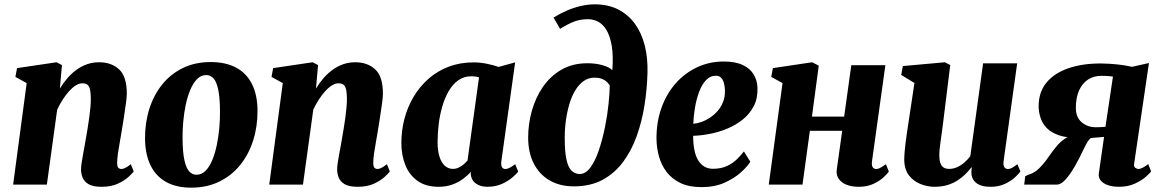

<svg xmlns="http://www.w3.org/2000/svg" viewBox="-20 -851 5357 885"><path d="M256 -443Q272 -469 291 -491Q310 -513 332.5 -529.2Q355 -545.5 381 -554.8Q407 -564 437 -564Q493.5 -564 529 -531.2Q564.5 -498.5 564.5 -419Q564.5 -403.5 560.2 -372.8Q556 -342 550.8 -308Q545.5 -274 541 -247Q537 -222 532 -194.8Q527 -167.5 523.5 -142.8Q520 -118 520 -100Q520 -82 526 -77Q532 -72 538.5 -72Q547 -72 556.8 -76.8Q566.5 -81.5 583 -94L596.5 -60.5Q590.5 -52.5 572.2 -35.5Q554 -18.5 523 -4.2Q492 10 448.5 10Q408 10 387.8 -2.2Q367.5 -14.5 360.5 -33Q353.5 -51.5 353.5 -70Q353.5 -81 355.8 -97.2Q358 -113.5 361.8 -133.5Q365.5 -153.5 369.2 -174.8Q373 -196 376.5 -216Q380 -236.5 384 -260.2Q388 -284 391.2 -308.5Q394.5 -333 396.8 -356.5Q399 -380 398.5 -400.5Q398 -427 394 -441.5Q390 -456 381.5 -461.5Q373 -467 359.5 -467Q345 -467 329.2 -457.2Q313.5 -447.5 298.2 -430.5Q283 -413.5 269 -391.8Q255 -370 243.5 -345.5L196 0H40.5L103 -468L51 -496.5L58.5 -537L240.5 -564L265.5 -551Z M951 -565Q1020 -565 1068 -539.5Q1116 -514 1141.2 -464Q1166.5 -414 1167 -342Q1167.5 -269 1147.2 -204.5Q1127 -140 1087.5 -91Q1048 -42 991 -14Q934 14 861 14Q793.5 14 746.2 -12Q699 -38 674.2 -88.2Q649.5 -138.5 648.5 -210.5Q648 -284.5 668.2 -348.8Q688.5 -413 727.5 -461.5Q766.5 -510 823 -537.5Q879.5 -565 951 -565ZM930.5 -505Q906 -505 888 -486.2Q870 -467.5 857 -436.5Q844 -405.5 836 -367.2Q828 -329 824.5 -289Q821 -249 821.5 -213Q822 -148 830.2 -111.5Q838.5 -75 852.8 -60.2Q867 -45.5 885 -45.5Q909.5 -45.5 927.8 -64Q946 -82.5 958.8 -113.8Q971.5 -145 979.5 -183.5Q987.5 -222 991 -262.2Q994.5 -302.5 994 -339Q993.5 -405 985.2 -441Q977 -477 963 -491Q949 -505 930.5 -505Z M1436.5 -443Q1452.5 -469 1471.5 -491Q1490.5 -513 1513 -529.2Q1535.5 -545.5 1561.5 -554.8Q1587.5 -564 1617.5 -564Q1674 -564 1709.5 -531.2Q1745 -498.5 1745 -419Q1745 -403.5 1740.8 -372.8Q1736.5 -342 1731.2 -308Q1726 -274 1721.5 -247Q1717.5 -222 1712.5 -194.8Q1707.5 -167.5 1704 -142.8Q1700.5 -118 1700.5 -100Q1700.5 -82 1706.5 -77Q1712.5 -72 1719 -72Q1727.5 -72 1737.2 -76.8Q1747 -81.5 1763.5 -94L1777 -60.5Q1771 -52.5 1752.8 -35.5Q1734.5 -18.5 1703.5 -4.2Q1672.5 10 1629 10Q1588.5 10 1568.2 -2.2Q1548 -14.5 1541 -33Q1534 -51.5 1534 -70Q1534 -81 1536.2 -97.2Q1538.5 -113.5 1542.2 -133.5Q1546 -153.5 1549.8 -174.8Q1553.5 -196 1557 -216Q1560.5 -236.5 1564.5 -260.2Q1568.5 -284 1571.8 -308.5Q1575 -333 1577.2 -356.5Q1579.5 -380 1579 -400.5Q1578.5 -427 1574.5 -441.5Q1570.5 -456 1562 -461.5Q1553.5 -467 1540 -467Q1525.5 -467 1509.8 -457.2Q1494 -447.5 1478.8 -430.5Q1463.5 -413.5 1449.5 -391.8Q1435.5 -370 1424 -345.5L1376.5 0H1221L1283.5 -468L1231.5 -496.5L1239 -537L1421 -564L1446 -551Z M2291 -108.5Q2288.5 -89 2293.8 -80.5Q2299 -72 2310 -72Q2317 -72 2327.5 -76.8Q2338 -81.5 2354.5 -94L2368.5 -60.5Q2362.5 -51 2343 -34Q2323.5 -17 2294 -3.5Q2264.5 10 2226.5 10Q2194 10 2173 -5.5Q2152 -21 2149.5 -50L2150.5 -59.5Q2135.5 -42 2113.8 -26Q2092 -10 2064 0Q2036 10 2001.5 10Q1943 10 1904.8 -17.2Q1866.5 -44.5 1848.2 -90.5Q1830 -136.5 1830 -191.5Q1830 -249 1844.2 -303.5Q1858.5 -358 1886.5 -405Q1914.5 -452 1955 -487.8Q1995.5 -523.5 2048 -543.5Q2100.5 -563.5 2163.5 -563.5Q2193 -563.5 2224.8 -557Q2256.5 -550.5 2278 -542.5L2354.5 -563.5ZM2188 -494.5Q2180 -497 2171.2 -498.2Q2162.5 -499.5 2153 -499.5Q2118.5 -499.5 2092.5 -481Q2066.5 -462.5 2048.2 -431Q2030 -399.5 2018.5 -359.8Q2007 -320 2002 -277.8Q1997 -235.5 1997 -195.5Q1997 -156.5 2005.8 -128.8Q2014.5 -101 2030.5 -86.8Q2046.5 -72.5 2068 -72.5Q2077.5 -72.5 2086.5 -75.5Q2095.5 -78.5 2104 -83.8Q2112.5 -89 2120.2 -96Q2128 -103 2135 -111.5Z M2625 8Q2561.5 8 2514.2 -19Q2467 -46 2440.8 -96.5Q2414.5 -147 2414.5 -217.5Q2414.5 -279.5 2431.5 -340.2Q2448.5 -401 2482.5 -450.5Q2516.5 -500 2568 -529.8Q2619.5 -559.5 2688 -559.5Q2727 -559.5 2758.8 -550Q2790.5 -540.5 2802.5 -527.5Q2807.5 -595.5 2799.5 -641Q2791.5 -686.5 2775.2 -713Q2759 -739.5 2737 -751Q2715 -762.5 2690.5 -762.5Q2656 -762.5 2627.2 -751.8Q2598.5 -741 2561.5 -718L2531.5 -770Q2560.5 -788 2592 -801.8Q2623.5 -815.5 2656.2 -823.2Q2689 -831 2721 -831Q2783.5 -831 2829.8 -807.2Q2876 -783.5 2906.8 -741Q2937.5 -698.5 2952 -640.8Q2966.5 -583 2964.5 -515Q2962.5 -440.5 2950.8 -366Q2939 -291.5 2915 -224.2Q2891 -157 2852.2 -104.8Q2813.5 -52.5 2757.5 -22.2Q2701.5 8 2625 8ZM2652 -49Q2680 -49 2702.2 -80Q2724.5 -111 2741 -160.5Q2757.5 -210 2768.8 -266Q2780 -322 2785.2 -373.5Q2790.5 -425 2790.5 -458Q2779.5 -473 2768.2 -480.5Q2757 -488 2745.2 -490.5Q2733.5 -493 2719.5 -493Q2692 -493 2670 -477.2Q2648 -461.5 2631.5 -434.2Q2615 -407 2604.5 -371.5Q2594 -336 2588.5 -296.2Q2583 -256.5 2583 -216Q2583 -149.5 2591.5 -113.2Q2600 -77 2615.8 -63Q2631.5 -49 2652 -49Z M3438.5 -105.5Q3425.5 -84 3395.5 -56.8Q3365.5 -29.5 3320 -9Q3274.5 11.5 3213.5 11.5Q3156.5 11.5 3117 -7.2Q3077.5 -26 3053 -58Q3028.5 -90 3017.5 -129.8Q3006.5 -169.5 3006 -211Q3005.5 -288.5 3028.8 -353.5Q3052 -418.5 3094 -466.2Q3136 -514 3193 -540.8Q3250 -567.5 3316 -567.5Q3370 -567.5 3404 -551.2Q3438 -535 3454.2 -507.5Q3470.5 -480 3471.5 -446Q3473 -397.5 3454.2 -361.5Q3435.5 -325.5 3403.2 -299.8Q3371 -274 3331.5 -257.8Q3292 -241.5 3251.2 -233.8Q3210.5 -226 3175 -225Q3175 -187.5 3180.8 -159.2Q3186.5 -131 3198.2 -112Q3210 -93 3227 -83Q3244 -73 3266 -73Q3303.5 -73 3330.8 -85.8Q3358 -98.5 3377 -117.2Q3396 -136 3409 -153ZM3281 -502Q3253 -502 3233.5 -480.8Q3214 -459.5 3201.8 -425.8Q3189.5 -392 3183.2 -353.5Q3177 -315 3175.5 -280.5Q3192 -281.5 3212.2 -288.5Q3232.5 -295.5 3252 -308.2Q3271.5 -321 3287.8 -339.5Q3304 -358 3313.2 -382Q3322.5 -406 3321.5 -435Q3320 -468.5 3309.8 -485.2Q3299.5 -502 3281 -502Z M3999.5 -108.5Q3997 -89 4002.5 -80.5Q4008 -72 4018.5 -72Q4027 -72 4035.8 -76.5Q4044.5 -81 4063.5 -94L4077 -60.5Q4071.5 -51.5 4053.5 -34.5Q4035.5 -17.5 4006.5 -3.8Q3977.5 10 3938 10Q3905 10 3881.2 0.2Q3857.5 -9.5 3845.5 -27.5Q3833.5 -45.5 3837 -69.5L3862 -248H3713L3679 0H3523.5L3587 -468L3535 -496.5L3542.5 -537L3723.5 -564L3754 -548.5L3722.5 -313.5H3871L3904 -550.5H4061Z M4287 10Q4256.5 10 4224.8 -2Q4193 -14 4171 -41Q4149 -68 4148 -113.5Q4148 -130.5 4149.8 -151.5Q4151.5 -172.5 4154.5 -195.5Q4157.5 -218.5 4161 -242.5Q4164.5 -266.5 4168 -289L4195 -468.5L4134 -505.5L4141.5 -546.5L4335.5 -564L4360 -551L4327.5 -288Q4325 -266.5 4321.8 -244.2Q4318.5 -222 4315.8 -201.5Q4313 -181 4311.2 -164.5Q4309.5 -148 4309.5 -137.5Q4309.5 -114.5 4314.2 -100.2Q4319 -86 4329 -79.2Q4339 -72.5 4355 -72.5Q4374.5 -72.5 4392.5 -80.8Q4410.5 -89 4425.8 -102.5Q4441 -116 4452.5 -131L4511.5 -559H4668.5L4606 -108.5Q4603.5 -89.5 4609.2 -80.8Q4615 -72 4625.5 -72Q4634.5 -72 4643.2 -76.5Q4652 -81 4669.5 -94L4683.5 -61Q4677.5 -51.5 4659.5 -34.5Q4641.5 -17.5 4612.8 -3.8Q4584 10 4546 10Q4505.5 10 4484.5 -4.2Q4463.5 -18.5 4458.5 -43Q4458 -46 4457.8 -50.2Q4457.5 -54.5 4457.5 -59.2Q4457.5 -64 4458.2 -69Q4459 -74 4459.5 -78.5L4457.5 -79.5Q4445.5 -63.5 4429.5 -47.8Q4413.5 -32 4392.8 -18.8Q4372 -5.5 4346 2.2Q4320 10 4287 10Z M5272.5 -94.5 5286 -61Q5281 -53 5261.2 -35.8Q5241.5 -18.5 5210 -4.2Q5178.5 10 5137.5 10Q5093 10 5067 -7.2Q5041 -24.5 5045 -52L5069 -220Q5061 -219 5049.5 -218.2Q5038 -217.5 5026.8 -216.5Q5015.5 -215.5 5007.5 -214.5Q4996 -204.5 4986.5 -186.5Q4977 -168.5 4966.2 -145.5Q4955.5 -122.5 4941 -96.5Q4920 -57.5 4896.2 -28.8Q4872.5 0 4849.5 0H4701L4705.5 -38.5L4720 -45.5Q4748 -53.5 4769.5 -74.8Q4791 -96 4809.2 -122.2Q4827.5 -148.5 4846.8 -172.8Q4866 -197 4889.5 -212.5Q4913 -228 4944.5 -226.5L4957.5 -215.5Q4900 -214.5 4862.5 -227Q4825 -239.5 4804.5 -261.2Q4784 -283 4775.8 -309.2Q4767.5 -335.5 4767.5 -361.5Q4767.5 -426 4803.2 -469.8Q4839 -513.5 4903.5 -536Q4968 -558.5 5053.5 -558.5Q5069 -558.5 5091.2 -557.2Q5113.5 -556 5141 -552.8Q5168.5 -549.5 5198 -543L5276 -560.5L5207.5 -95.5Q5205.5 -82 5213.8 -77Q5222 -72 5227.5 -72Q5235 -72 5247.5 -78.2Q5260 -84.5 5272.5 -94.5ZM5075.5 -266.5 5110 -498Q5104.5 -499 5093.8 -500Q5083 -501 5072.2 -501.2Q5061.5 -501.5 5056 -501.5Q5021.5 -501.5 4995 -484.2Q4968.5 -467 4953.8 -434Q4939 -401 4939 -353.5Q4939 -310.5 4965.8 -287.5Q4992.5 -264.5 5031.5 -264.5Q5036 -264.5 5044.5 -264.8Q5053 -265 5062 -265.5Q5071 -266 5075.5 -266.5Z"/></svg>

Font: Merriweather 28pt Black
Style: Italic
Weight: 900
Italic angle: -7.8°
Version: Version 2.101